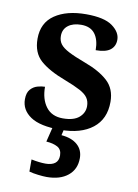

<svg xmlns="http://www.w3.org/2000/svg" viewBox="-88 -606 652 904"><g transform="rotate(10 238.0 -153.5)"><path d="M224 10Q127 10 81 -21Q35 -52 35 -103Q35 -134 49 -150Q63 -166 82.5 -171.5Q102 -177 118 -177Q118 -118 145.5 -81.5Q173 -45 226 -45Q278 -45 303.5 -67Q329 -89 329 -121Q329 -144 318 -160.5Q307 -177 280 -191.5Q253 -206 206 -224Q126 -254 85 -290.5Q44 -327 44 -394Q44 -470 100.5 -508.5Q157 -547 250 -547Q337 -547 376 -518.5Q415 -490 415 -454Q415 -423 393 -405.5Q371 -388 323 -388Q323 -438 301.5 -466Q280 -494 236 -494Q197 -494 173.5 -476Q150 -458 150 -426Q150 -403 162 -387Q174 -371 203 -356Q232 -341 283 -322Q354 -296 394 -259.5Q434 -223 434 -160Q434 -78 378 -34Q322 10 224 10ZM199 240Q183 240 158 237Q133 234 115 229V171Q154 179 183 179Q212 179 228 167Q244 155 244 130Q244 101 223 89.5Q202 78 169 76L190 -9H244L234 34Q283 38 310.5 62Q338 86 338 126Q338 179 300.5 209.5Q263 240 199 240Z"/></g></svg>

Font: Noto Serif Tibetan SemiBold
Style: Regular
Weight: 600
Designer: Monotype Design Team
Foundry: Monotype Imaging Inc.
Version: Version 2.103; ttfautohint (v1.8.4.7-5d5b)